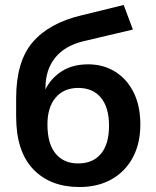

<svg xmlns="http://www.w3.org/2000/svg" viewBox="-20 -743 630 773"><path d="M300 10Q182 10 113.5 -62Q45 -134 45 -274V-347Q45 -495 111 -572.5Q177 -650 307 -681L478 -723L515 -624L316 -577Q241 -559 202 -510.5Q163 -462 163 -388V-383Q185 -428 228.5 -456Q272 -484 335 -484Q396 -484 443.5 -454.5Q491 -425 518 -371Q545 -317 545 -242Q545 -165 514.5 -108.5Q484 -52 429 -21Q374 10 300 10ZM295 -85Q354 -85 386.5 -124Q419 -163 419 -237Q419 -310 386.5 -349.5Q354 -389 295 -389Q237 -389 204 -350Q171 -311 171 -242Q171 -165 203.5 -125Q236 -85 295 -85Z"/></svg>

Font: Nunito Sans
Style: Bold
Weight: 700
Designer: Vernon Adams
Foundry: Vernon Adams
Version: Version 3.101; ttfautohint (v1.8.4.7-5d5b);gftools[0.9.27]